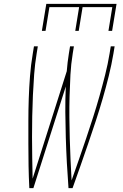

<svg xmlns="http://www.w3.org/2000/svg" viewBox="-20 -975 640 995"><path d="M132 0Q129 -58 128 -115.5Q127 -173 127 -231Q127 -289 127 -347Q127 -405 129 -463.5Q131 -522 135.5 -580.5Q140 -639 150 -698L156 -735H176L170 -698Q161 -644 157 -589.5Q153 -535 150.5 -480.5Q148 -426 147 -372Q146 -318 146 -264Q146 -210 147 -156Q148 -102 149 -49L326 -606Q328 -629 330.5 -652Q333 -675 337 -698L343 -735H363L357 -698Q348 -643 345 -587.5Q342 -532 340.5 -477Q339 -422 339.5 -367Q340 -312 341.5 -257.5Q343 -203 345.5 -148.5Q348 -94 351 -40Q370 -94 389 -148.5Q408 -203 426.5 -258Q445 -313 462.5 -367.5Q480 -422 495.5 -477Q511 -532 525 -587.5Q539 -643 548 -698L554 -735H574L568 -698Q558 -639 543.5 -580.5Q529 -522 512 -463.5Q495 -405 476 -347Q457 -289 437 -231Q417 -173 397 -115.5Q377 -58 356 0H335Q330 -65 326.5 -130.5Q323 -196 321 -262Q319 -328 318.5 -394Q318 -460 321 -527L153 0ZM197 -815 220 -955H584L561 -815H542L562 -938H408L388 -815H370L390 -938H236L216 -815Z"/></svg>

Font: Iosevka Thin Extended Oblique
Style: Regular
Weight: 100
Width: 7
Italic angle: -9°
Monospace: yes
Designer: Belleve Invis
Foundry: Belleve Invis
Version: Version 32.5.0; ttfautohint (v1.8.4)